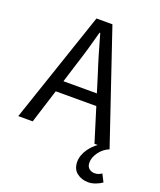

<svg xmlns="http://www.w3.org/2000/svg" viewBox="-157 -753 886 1063"><g transform="rotate(20 286.0 -222.0)"><path d="M492 212Q452 212 424 190Q396 168 396 125Q396 105 403 86Q410 67 421 51Q432 35 445 22Q458 9 471 0H452L390 -200H151L88 0H3L225 -656H319L541 0Q506 14 483.5 45Q461 76 461 107Q461 130 475 141.5Q489 153 507 153Q530 153 549 139L572 184Q557 195 534.5 203.5Q512 212 492 212ZM203 -367 172 -267H369L338 -367Q320 -422 304 -476.5Q288 -531 272 -588H268Q253 -531 237 -476.5Q221 -422 203 -367Z"/></g></svg>

Font: Source Sans Pro
Style: Regular
Weight: 400
Designer: Paul D. Hunt
Foundry: Adobe Systems Incorporated
Version: Version 2.021;PS 2.000;hotconv 1.0.86;makeotf.lib2.5.63406